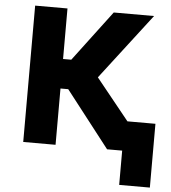

<svg xmlns="http://www.w3.org/2000/svg" viewBox="-58 -753 877 982"><g transform="rotate(5 380.0 -262.0)"><path d="M590.5 176V0H548V-151.5H748V176ZM513 0 231.5 -362 486 -700H693L434 -362.5L726.5 0ZM82.5 0V-700H248.5V-440.5H380.5V-289H248.5V0Z"/></g></svg>

Font: Geologica Cursive
Style: Bold
Weight: 700
Designer: Sindre Bremnes, Frode Helland
Foundry: Monokrom Skriftforlag AS
Version: Version 1.010;gftools[0.9.28]